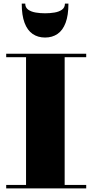

<svg xmlns="http://www.w3.org/2000/svg" viewBox="-20 -1049 514 1069"><path d="M14.5 0V-19.5H125V-730.5H14.5V-750H460V-730.5H340V-19.5H460V0ZM231 -840Q191 -840 161.8 -860Q132.5 -880 116.8 -921.8Q101 -963.5 101 -1029H120.5Q120.5 -1007 137 -995.2Q153.5 -983.5 178.8 -979.2Q204 -975 231 -975Q258 -975 283.5 -979.2Q309 -983.5 325.2 -995.2Q341.5 -1007 341.5 -1029H361Q361 -963.5 345.2 -921.8Q329.5 -880 300.2 -860Q271 -840 231 -840Z"/></svg>

Font: Bodoni Moda Black
Style: Regular
Weight: 900
Version: Version 2.005